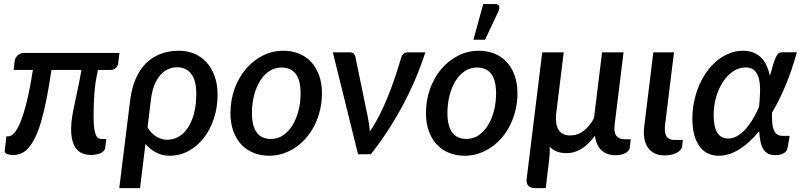

<svg xmlns="http://www.w3.org/2000/svg" viewBox="-20 -772 4022 961"><path d="M578 -507 571.5 -456Q570 -441.5 560 -431.8Q550 -422 534 -422H470Q466 -401.5 462 -380.5Q458 -359.5 455 -332.8Q452 -306 450.2 -271Q448.5 -236 448.5 -188Q448.5 -152 451.5 -130Q454.5 -108 460 -96Q465.5 -84 473.5 -80Q481.5 -76 491.5 -76H512L506.5 -32.5Q505.5 -23.5 499.5 -16.8Q493.5 -10 483.8 -5.5Q474 -1 461.5 1.2Q449 3.5 435.5 3.5Q384.5 3.5 360.2 -29.5Q336 -62.5 336 -126Q336 -156 340.8 -185.5Q345.5 -215 352.8 -249.5Q360 -284 369.2 -325.8Q378.5 -367.5 387.5 -422H237.5Q225 -336 211.8 -270.8Q198.5 -205.5 184.2 -158.2Q170 -111 154 -79.8Q138 -48.5 120.8 -29.8Q103.5 -11 84.5 -3.5Q65.5 4 44.5 4Q37.5 4 30 2.8Q22.5 1.5 16.2 -1Q10 -3.5 6.2 -7.2Q2.5 -11 3.5 -16.5L12 -89.5H21.5Q36 -89.5 52 -107.2Q68 -125 83.8 -164.5Q99.5 -204 115 -267.5Q130.5 -331 144.5 -422H48L53.5 -467.5Q54 -474 57.8 -481Q61.5 -488 67.2 -493.8Q73 -499.5 81 -503.2Q89 -507 98.5 -507Z M631.5 -270.5Q639 -331 659 -377.2Q679 -423.5 710.2 -454.8Q741.5 -486 783.5 -502Q825.5 -518 876.5 -518Q918 -518 953.2 -503Q988.5 -488 1014.2 -459.5Q1040 -431 1054.5 -390.2Q1069 -349.5 1069 -298Q1069 -235 1050.8 -179.2Q1032.5 -123.5 1000.2 -82Q968 -40.5 924 -16.5Q880 7.5 829 7.5Q793 7.5 762 -8.5Q731 -24.5 708 -51.5L681 169.5H577ZM718.5 -135Q727.5 -119 739 -107.2Q750.5 -95.5 763.2 -87.8Q776 -80 789.8 -76.2Q803.5 -72.5 816.5 -72.5Q847.5 -72.5 874.2 -88Q901 -103.5 920.5 -132.8Q940 -162 951.2 -204.8Q962.5 -247.5 962.5 -302Q962.5 -371.5 936.2 -403.5Q910 -435.5 866.5 -435.5Q843.5 -435.5 822 -426Q800.5 -416.5 783 -396.8Q765.5 -377 753 -346.5Q740.5 -316 735.5 -274.5Z M1336.5 -76.5Q1370 -76.5 1397.5 -95.2Q1425 -114 1444.2 -145.5Q1463.5 -177 1474 -218.2Q1484.5 -259.5 1484.5 -304.5Q1484.5 -370.5 1460.2 -402.2Q1436 -434 1388.5 -434Q1354.5 -434 1327.2 -415.5Q1300 -397 1281 -366Q1262 -335 1251.5 -293.5Q1241 -252 1241 -206.5Q1241 -76.5 1336.5 -76.5ZM1327 7.5Q1285 7.5 1249.5 -6.8Q1214 -21 1188.2 -48.2Q1162.5 -75.5 1148 -115.2Q1133.5 -155 1133.5 -205.5Q1133.5 -271 1154.2 -328Q1175 -385 1211 -427.2Q1247 -469.5 1295.2 -493.8Q1343.5 -518 1398.5 -518Q1440.5 -518 1476 -503.8Q1511.5 -489.5 1537 -462.2Q1562.5 -435 1577 -395.2Q1591.5 -355.5 1591.5 -305Q1591.5 -262 1582 -222Q1572.5 -182 1555.5 -147.2Q1538.5 -112.5 1514.2 -84Q1490 -55.5 1460.8 -35.2Q1431.5 -15 1397.5 -3.8Q1363.5 7.5 1327 7.5Z M2109 -510Q2087 -441.5 2057.8 -373.2Q2028.5 -305 1993.2 -239.8Q1958 -174.5 1918.2 -113.8Q1878.5 -53 1836 0H1772L1646 -510H1731Q1742.5 -510 1749.8 -503.8Q1757 -497.5 1758.5 -489L1821 -186Q1828.5 -149 1831.5 -114Q1857.5 -152.5 1879.8 -196.5Q1902 -240.5 1921 -287.5Q1940 -334.5 1956.2 -382.8Q1972.5 -431 1986.5 -478.5Q1991 -496 2000.5 -503Q2010 -510 2020.5 -510Z M2112 0ZM2315 -76.5Q2348.5 -76.5 2376 -95.2Q2403.5 -114 2422.8 -145.5Q2442 -177 2452.5 -218.2Q2463 -259.5 2463 -304.5Q2463 -370.5 2438.8 -402.2Q2414.5 -434 2367 -434Q2333 -434 2305.8 -415.5Q2278.5 -397 2259.5 -366Q2240.5 -335 2230 -293.5Q2219.5 -252 2219.5 -206.5Q2219.5 -76.5 2315 -76.5ZM2305.5 7.5Q2263.5 7.5 2228 -6.8Q2192.5 -21 2166.8 -48.2Q2141 -75.5 2126.5 -115.2Q2112 -155 2112 -205.5Q2112 -271 2132.8 -328Q2153.5 -385 2189.5 -427.2Q2225.5 -469.5 2273.8 -493.8Q2322 -518 2377 -518Q2419 -518 2454.5 -503.8Q2490 -489.5 2515.5 -462.2Q2541 -435 2555.5 -395.2Q2570 -355.5 2570 -305Q2570 -262 2560.5 -222Q2551 -182 2534 -147.2Q2517 -112.5 2492.8 -84Q2468.5 -55.5 2439.2 -35.2Q2410 -15 2376 -3.8Q2342 7.5 2305.5 7.5ZM2349.5 -573 2398.5 -751.5H2459.5Q2474 -751.5 2478 -741.8Q2482 -732 2475 -715.5L2407.5 -573Z M2801.5 -510 2763 -197Q2759 -149.5 2776 -121.8Q2793 -94 2833.5 -94Q2871 -94 2900.8 -116.8Q2930.5 -139.5 2953 -180L2993.5 -510H3101L3056 -145Q3052 -109 3065.2 -92Q3078.5 -75 3105 -75H3137L3132 -32Q3130 -17.5 3110.8 -6.2Q3091.5 5 3059.5 5Q3040 5 3022.8 -0.8Q3005.5 -6.5 2992 -18.5Q2978.5 -30.5 2969.8 -49Q2961 -67.5 2958 -93Q2927.5 -51 2892.2 -28.2Q2857 -5.5 2816 -5.5Q2787.5 -5.5 2766.5 -13.8Q2745.5 -22 2731 -38Q2732 -18 2730.8 2.5Q2729.5 23 2727 40.5L2711.5 169.5H2658Q2635.5 169.5 2624.5 157.8Q2613.5 146 2616 124L2694 -510Z M3250 -510H3353.5L3308.5 -144Q3304.5 -108.5 3315.5 -90Q3326.5 -71.5 3357 -71.5H3398L3394 -39.5Q3392.5 -28.5 3384.5 -20Q3376.5 -11.5 3364.5 -5.8Q3352.5 0 3337.2 3Q3322 6 3306.5 6Q3277 6 3256 -4.8Q3235 -15.5 3222.2 -34.5Q3209.5 -53.5 3205 -80.2Q3200.5 -107 3204.5 -138.5Z M3922 -32.5Q3920.5 -26 3917.2 -19.5Q3914 -13 3907 -7.8Q3900 -2.5 3888.8 1Q3877.5 4.5 3860.5 4.5Q3839.5 4.5 3825 -2.8Q3810.5 -10 3801 -25Q3791.5 -40 3786.5 -62.5Q3781.5 -85 3780 -115.5Q3731.5 -56.5 3680.2 -24.5Q3629 7.5 3577.5 7.5Q3548 7.5 3523.8 -3.8Q3499.5 -15 3482 -38.2Q3464.5 -61.5 3455 -96.2Q3445.5 -131 3445.5 -178.5Q3445.5 -224 3454.8 -266.8Q3464 -309.5 3480.5 -347.2Q3497 -385 3520.2 -416.5Q3543.5 -448 3571.8 -470.5Q3600 -493 3632.2 -505.5Q3664.5 -518 3699.5 -518Q3730 -518 3752.8 -508.2Q3775.5 -498.5 3791.5 -481.8Q3807.5 -465 3817.8 -442Q3828 -419 3833.5 -392.5L3838 -407.5Q3847 -441 3853.8 -461.2Q3860.5 -481.5 3867 -492.5Q3873.5 -503.5 3880.2 -507Q3887 -510.5 3895.5 -510.5H3968.5Q3944.5 -423 3913 -347Q3881.5 -271 3844 -208Q3843.5 -183 3844.8 -162Q3846 -141 3851.5 -125.2Q3857 -109.5 3867.8 -100.8Q3878.5 -92 3897.5 -92H3932.5ZM3624.5 -78.5Q3646 -78.5 3666.8 -89.5Q3687.5 -100.5 3707 -120.8Q3726.5 -141 3744.5 -170.2Q3762.5 -199.5 3779 -236Q3783 -274.5 3784.2 -310.2Q3785.5 -346 3779.5 -373.8Q3773.5 -401.5 3757.8 -418Q3742 -434.5 3712 -434.5Q3679.5 -434.5 3650.5 -415.5Q3621.5 -396.5 3599.8 -364Q3578 -331.5 3565 -288Q3552 -244.5 3552 -195.5Q3552 -137.5 3570.2 -108Q3588.5 -78.5 3624.5 -78.5Z"/></svg>

Font: Lato Semibold
Style: Italic
Weight: 600
Italic angle: -7°
Designer: Lukasz Dziedzic
Foundry: tyPoland Lukasz Dziedzic
Version: Version 2.006; 2014-01-15